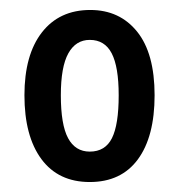

<svg xmlns="http://www.w3.org/2000/svg" viewBox="-20 -742 360 385"><path d="M290 -551Q290 -468 256.5 -422.5Q223 -377 160 -377Q97 -377 63 -423Q29 -469 29 -551Q29 -632 64 -677Q99 -722 161 -722Q220 -722 255 -678.5Q290 -635 290 -551ZM102 -551Q102 -492 116.5 -465Q131 -438 160 -438Q191 -438 204.5 -465Q218 -492 218 -551Q218 -608 204 -635Q190 -662 160 -662Q132 -662 117 -635Q102 -608 102 -551Z"/></svg>

Font: Noto Sans Gujarati UI ExtraCondensed Medium
Style: Regular
Weight: 500
Width: 2
Designer: Jelle Bosma - Monotype Design Team, Universal Thirst
Foundry: Monotype Imaging Inc.
Version: Version 2.106; ttfautohint (v1.8.4.7-5d5b)